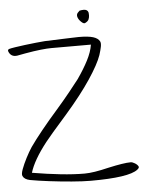

<svg xmlns="http://www.w3.org/2000/svg" viewBox="-83 -769 678 821"><g transform="rotate(-5 255.5 -358.5)"><path d="M273.6 7Q240.6 7 192.2 3Q143.8 -1 95.4 -7Q47 -13 14.6 -19Q-9.5 -24 -16 -39Q-19.9 -47 -12.2 -68Q-4.5 -89 8.6 -114.5Q21.7 -140 34.3 -159Q54.6 -188 86.5 -227.5Q118.4 -267 156.4 -310Q191.2 -350 215.6 -380.5Q240.1 -411 255.5 -431Q284 -472 301.9 -507Q319.9 -542 324.7 -573H154.7Q137.7 -573 109.4 -570Q81.1 -567 41.7 -560Q23.4 -557 14.9 -555Q6.3 -553 0.3 -553Q-20.7 -553 -29.3 -573Q-33.4 -582 -25.1 -585Q-18.5 -587 0.3 -590Q19.1 -593 43.4 -596Q67.7 -599 91.1 -601.5Q114.5 -604 129.3 -605Q194.6 -608 211.6 -608Q225.6 -608 241.9 -609Q258.2 -610 275.2 -610Q316.2 -610 337.2 -603.5Q358.2 -597 365.4 -583Q369.2 -575 366.2 -560Q363.2 -545 356.8 -525Q343.6 -487 302.4 -425Q261.2 -363 193.2 -285Q155.1 -242 131.1 -214Q107.1 -186 98.6 -175Q41.4 -102 25.7 -49Q91.2 -38 147.6 -32Q204 -26 250 -26Q269 -26 294.6 -30Q320.1 -34 353.3 -42Q420.8 -57 449.8 -57Q457.8 -57 468.3 -50.5Q478.8 -44 482.7 -36Q483.4 -33 482.5 -30.5Q481.5 -28 475.7 -23Q437.6 7 273.6 7ZM307.9 -667Q301.6 -664 290.5 -675Q279.5 -686 276.9 -697Q274.6 -707 281 -714Q287.4 -721 289.2 -722Q293.9 -723 298.3 -723.5Q302.7 -724 306.7 -724Q323.7 -724 326.9 -710Q327.6 -707 327.5 -699Q327.6 -690 324 -681.5Q320.5 -673 307.9 -667Z"/></g></svg>

Font: Oooh Baby
Style: Normal
Weight: 400
Designer: Robert E. Leuschke
Foundry: Robert E. Leuschke
Version: Version 1.011; ttfautohint (v1.8.3)